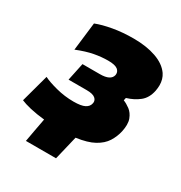

<svg xmlns="http://www.w3.org/2000/svg" viewBox="-176 -626 821 870"><g transform="rotate(30 235.0 -191.0)"><path d="M82.5 132Q88 101 93.8 69.5Q99.5 38 105.5 7Q62 2.5 29.5 -5.2Q-3 -13 -21 -21L18.5 -166Q43 -153.5 88 -141.8Q133 -130 180 -130Q219.5 -130 238 -139.5Q256.5 -149 260 -166.5Q261 -170 261 -173.5Q261 -185.5 251 -194Q238.5 -205 206 -205H111L130.5 -297.5H221.5Q278 -297.5 285 -329.5Q285.5 -333 285.5 -336Q285.5 -349 274 -358.5Q259.5 -369.5 224 -369.5Q189.5 -369.5 152 -362.5Q114.5 -355.5 66 -336L83.5 -483Q117.5 -496.5 167 -505.2Q216.5 -514 274 -514Q341 -514 391 -496.5Q441 -479 465 -444.5Q481 -420.5 481 -389Q481 -375 478 -359Q469.5 -317.5 442.2 -295.8Q415 -274 377.5 -263L374.5 -249Q391.5 -242.5 409.8 -228.8Q428 -215 437.5 -190Q442.5 -177 442.5 -159.5Q442.5 -143.5 438.5 -124.5Q431.5 -93 414.5 -66Q397.5 -39 363.2 -20Q329 -1 270 7Q262.5 38.5 255 69.8Q247.5 101 240 132Z"/></g></svg>

Font: Heraclito ExtraBold
Style: Italic
Weight: 800
Italic angle: -12°
Designer: Kostas Bartsokas (font) & Cristiano Sobral (main changes)
Foundry: Kostas Bartsokas (font) & Cristiano Sobral (main changes)
Version: Version 1.00;July 8, 2020;FontCreator 13.0.0.2655 64-bit